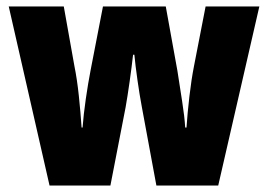

<svg xmlns="http://www.w3.org/2000/svg" viewBox="-20 -573 828 593"><path d="M418 -243Q411 -280 404.5 -326Q398 -372 395 -404H391Q387 -368 380.5 -322Q374 -276 368 -242L321 0H133L7 -553H177L210 -368Q218 -329 223.5 -277Q229 -225 232 -179H235Q238 -219 245 -267.5Q252 -316 260 -357L298 -553H492L528 -354Q535 -308 542.5 -260.5Q550 -213 552 -179H556Q559 -224 565 -275.5Q571 -327 579 -368L615 -553H781L654 0H463Z"/></svg>

Font: Noto Sans Malayalam Condensed Black
Style: Regular
Weight: 900
Width: 3
Designer: Jelle Bosma - Monotype Design Team
Foundry: Monotype Imaging Inc.
Version: Version 2.104; ttfautohint (v1.8.4.7-5d5b)